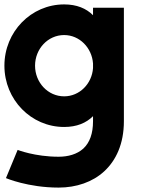

<svg xmlns="http://www.w3.org/2000/svg" viewBox="-20 -614 672 871"><path d="M402 -326V-305C397 -234 341 -177 271 -177C197 -177 139 -240 139 -316C139 -392 197 -455 271 -455C341 -455 397 -397 402 -326ZM402 -87V-64C402 -8 387 33 358 60C329 86 289 97 246 97C138 97 60 66 60 66L7 194C7 194 107 237 246 237C326 237 400 212 453 163C506 114 542 39 542 -64V-579H402V-545C371 -576 328 -594 271 -594C121 -594 0 -470 0 -316C0 -162 121 -38 271 -38C328 -38 371 -56 402 -87Z"/></svg>

Font: MintSans
Style: Bold
Weight: 700
Version: Version 2.0